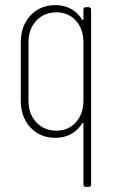

<svg xmlns="http://www.w3.org/2000/svg" viewBox="-20 -529 456 748"><path d="M315 -501H325Q335 -501 335 -491V189Q335 199 325 199H315Q305 199 305 189V-47Q305 -50 303.5 -50Q302 -50 300 -48Q283 -21 256.5 -6.5Q230 8 196 8Q136 8 98.5 -32.5Q61 -73 61 -137V-364Q61 -428 98.5 -468.5Q136 -509 196 -509Q230 -509 256.5 -494.5Q283 -480 300 -453Q302 -451 303.5 -451Q305 -451 305 -454V-491Q305 -501 315 -501ZM305 -137V-364Q305 -416 275.5 -448.5Q246 -481 200 -481Q152 -481 121.5 -448.5Q91 -416 91 -364V-137Q91 -85 121.5 -52.5Q152 -20 200 -20Q246 -20 275.5 -52.5Q305 -85 305 -137Z"/></svg>

Font: Barlow Condensed Thin
Style: Regular
Weight: 250
Width: 3
Designer: Jeremy Tribby
Foundry: Tribby Type
Version: Version 1.408